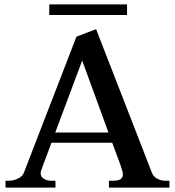

<svg xmlns="http://www.w3.org/2000/svg" viewBox="-20 -849 792 869"><path d="M555 -781H203V-829H555ZM747 -31V0H473V-31H491Q515 -31 525.5 -38Q536 -45 536 -59Q536 -72 526 -100L488 -203H213L167 -80Q164 -71 164 -65Q164 -49 178 -40Q192 -31 212 -31H231V0H5V-31H20Q41 -31 61.5 -41Q82 -51 88 -67L326 -683L415 -717L668 -66Q675 -49 692 -40Q709 -31 728 -31ZM471 -249 352 -575 230 -249Z"/></svg>

Font: Taviraj Medium
Style: Regular
Weight: 500
Designer: Katatrad Team
Foundry: CadsonDemak
Version: Version 1.001